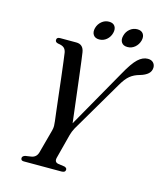

<svg xmlns="http://www.w3.org/2000/svg" viewBox="-124 -951 907 1046"><g transform="rotate(15 329.5 -428.0)"><path d="M343.5 -16.5Q343.5 0 321.5 0H108.5Q92 0 92 -14.5Q92.5 -26 108.5 -31L142.5 -36Q170.5 -41 178.5 -69.5L214.5 -203Q218.5 -218 218 -230.2Q217.5 -242.5 216 -255Q214 -269.5 209.5 -307.8Q205 -346 199.2 -395.2Q193.5 -444.5 187.8 -493.5Q182 -542.5 177.2 -579.8Q172.5 -617 170.5 -630Q167.5 -647.5 157 -656.5Q146.5 -665.5 123 -668.5Q107 -672 107 -684.5Q107 -700 126 -700H217.5Q257.5 -700 264 -656.5Q266 -643.5 270.5 -609.2Q275 -575 280.5 -529.2Q286 -483.5 292 -434.8Q298 -386 303.2 -342.2Q308.5 -298.5 312 -269.5L498.5 -598.5Q535.5 -665.5 562.2 -690.2Q589 -715 617.5 -715Q637.5 -715 648.2 -704Q659 -693 659 -676.5Q658.5 -655 643 -641Q627.5 -627 598.5 -618.5Q566.5 -610 544.5 -592.2Q522.5 -574.5 499.5 -534L330 -245.5Q317.5 -222 313 -203.5L277 -65Q271 -39.5 294.5 -35.5L330 -30.5Q343.5 -26 343.5 -16.5ZM333 -748Q310 -748 299.8 -763.2Q289.5 -778.5 295.5 -802Q302 -825.5 320 -840.5Q338 -855.5 361 -855.5Q384.5 -855.5 394.5 -840.5Q404.5 -825.5 398.5 -802Q392.5 -778.5 374.5 -763.2Q356.5 -748 333 -748ZM492.5 -748Q469 -748 458.8 -763.2Q448.5 -778.5 455 -802Q461 -825.5 479.2 -840.5Q497.5 -855.5 520.5 -855.5Q544 -855.5 554.2 -840.5Q564.5 -825.5 558.5 -802Q552 -778.5 534 -763.2Q516 -748 492.5 -748Z"/></g></svg>

Font: Fraunces 144pt S050
Style: Italic
Weight: 400
Italic angle: -16°
Version: Version 1.000; ttfautohint (v1.8.3)